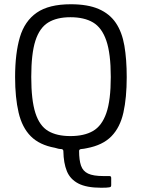

<svg xmlns="http://www.w3.org/2000/svg" viewBox="-20 -696 668 903"><path d="M51 -333Q51 -445 73.5 -521Q96 -597 153 -636.5Q210 -676 313 -676Q393 -676 444.5 -653.5Q496 -631 525 -588Q554 -545 565 -481Q576 -417 576 -333Q576 -237 560.5 -167Q545 -97 504 -55Q463 -13 388 1Q382 2 375 3.5Q368 5 362 5Q352 6 352 14Q352 57 361 83Q370 109 394.5 120.5Q419 132 466 132H495Q503 132 503 141V174Q503 179 501.5 181.5Q500 184 494 185Q491 186 479.5 186.5Q468 187 456 187Q387 187 348.5 167Q310 147 294.5 109Q279 71 278 15Q278 11 276 8.5Q274 6 269 5Q262 5 254.5 3.5Q247 2 238 -1Q166 -14 125 -55Q84 -96 67.5 -166.5Q51 -237 51 -333ZM127 -334Q127 -225 146.5 -164.5Q166 -104 206.5 -80Q247 -56 311 -56Q376 -56 417.5 -80Q459 -104 480 -164Q501 -224 501 -334Q501 -444 480 -505Q459 -566 417.5 -590.5Q376 -615 311 -615Q247 -615 206.5 -590Q166 -565 146.5 -504.5Q127 -444 127 -334Z"/></svg>

Font: Glory
Style: Regular
Weight: 400
Designer: Robert Leuschke
Foundry: Robert Leuschke
Version: Version 1.011